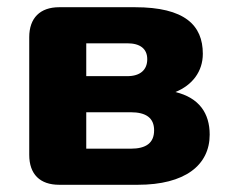

<svg xmlns="http://www.w3.org/2000/svg" viewBox="-20 -512 631 532"><path d="M144 0H362C492 0 561 -54 561 -139C561 -198 532 -241 466 -257C513 -276 542 -314 542 -363C542 -442 492 -492 354 -492H144C91 -492 61 -462 61 -409V-83C61 -29 91 0 144 0ZM342 -100H219V-201H342C385 -201 407 -185 407 -151C407 -116 385 -100 342 -100ZM333 -301H219V-392H333C368 -392 388 -377 388 -348C388 -318 368 -301 333 -301Z"/></svg>

Font: SN Pro Heavy
Style: Regular
Weight: 800
Designer: Tobias Whetton
Foundry: Supernotes
Version: Version 1.001;Glyphs 3.2 (3249)